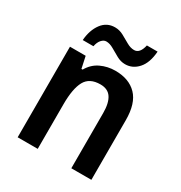

<svg xmlns="http://www.w3.org/2000/svg" viewBox="-175 -871 936 995"><g transform="rotate(30 293.0 -373.5)"><path d="M341 -552Q423 -552 469 -504.5Q515 -457 515 -357V0H395V-330Q395 -390 374.5 -421Q354 -452 309 -452Q244 -452 219 -406Q194 -360 194 -267V0H74V-542H168L183 -472H190Q214 -514 254.5 -533Q295 -552 341 -552ZM114 -605Q119 -667 148.5 -706.5Q178 -746 227 -746Q254 -746 278.5 -732.5Q303 -719 325.5 -706Q348 -693 370 -693Q404 -693 416 -747H480Q475 -678 443 -642Q411 -606 366 -606Q340 -606 315.5 -619.5Q291 -633 268 -646.5Q245 -660 224 -660Q209 -660 196 -645.5Q183 -631 178 -605Z"/></g></svg>

Font: Noto Sans Telugu SemiCondensed SemiBold
Style: Regular
Weight: 600
Width: 4
Designer: Jelle Bosma - Monotype Design Team
Foundry: Monotype Imaging Inc.
Version: Version 2.005; ttfautohint (v1.8.4.7-5d5b)